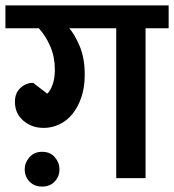

<svg xmlns="http://www.w3.org/2000/svg" viewBox="-30 -656 641 707"><path d="M61 -33Q61 -57 78.5 -77Q96 -97 125 -97Q155 -97 172 -77Q189 -57 189 -33Q189 -6 171.5 12.5Q154 31 125 31Q96 31 78.5 12.5Q61 -6 61 -33ZM144 -311Q155 -321 163.5 -344Q172 -367 172 -399Q172 -446 155.5 -484.5Q139 -523 113 -552H-10V-636H591V-552H506V0H398V-552H225Q244 -531 263 -487Q282 -443 282 -381Q282 -334 269.5 -297.5Q257 -261 236.5 -236Q216 -211 188.5 -198Q161 -185 131 -185Q87 -185 56 -211.5Q25 -238 25 -281Q25 -314 45.5 -332.5Q66 -351 92 -351Z"/></svg>

Font: Mukta SemiBold
Style: Regular
Weight: 600
Designer: Girish Dalvi and Yashodeep Gholap
Foundry: Ek Type
Version: Version 2.538;PS 1.002;hotconv 16.6.51;makeotf.lib2.5.65220;